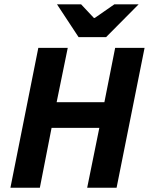

<svg xmlns="http://www.w3.org/2000/svg" viewBox="-20 -875 694 895"><path d="M28.6 0 158.6 -651.8H295.8L244 -398.5H466.6L516.8 -651.8H653.9L523.5 0H386.4L443 -278.8H220.4L165.8 0ZM346.3 -701.9 245.6 -854.9H358L417.7 -791.3H421.7L513.2 -854.9H626.3L474.5 -701.9Z"/></svg>

Font: Source Sans 3
Style: Italic
Weight: 200
Italic angle: -11°
Designer: Paul D. Hunt
Foundry: Adobe
Version: Version 3.046;hotconv 1.0.118;makeotfexe 2.5.65603